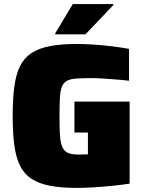

<svg xmlns="http://www.w3.org/2000/svg" viewBox="-20 -911 702 939"><path d="M357 8Q279 8 224.5 -2.5Q170 -13 134 -36.5Q98 -60 78 -100.5Q58 -141 50 -201Q42 -261 42 -344Q42 -427 50 -487Q58 -547 78 -587.5Q98 -628 134 -651.5Q170 -675 224.5 -685.5Q279 -696 357 -696Q394 -696 438.5 -693Q483 -690 528 -684.5Q573 -679 611 -672V-516Q580 -520 545.5 -522.5Q511 -525 480.5 -527Q450 -529 432 -529Q385 -529 355 -527Q325 -525 308 -516Q291 -507 283 -487.5Q275 -468 273 -433Q271 -398 271 -344Q271 -296 272.5 -262.5Q274 -229 279.5 -208Q285 -187 295.5 -175.5Q306 -164 323.5 -159.5Q341 -155 367 -155Q371 -155 378 -155.5Q385 -156 394 -156Q403 -156 410 -156V-263H344V-414H614V-13Q577 -7 531.5 -2.5Q486 2 440.5 5Q395 8 357 8ZM250 -743V-748L336 -891H534V-886L398 -743Z"/></svg>

Font: Saira Thin Black
Style: Regular
Weight: 900
Version: Version 1.101